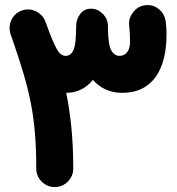

<svg xmlns="http://www.w3.org/2000/svg" viewBox="-20 -679 711 773"><path d="M200.2 74.2C220.7 74.2 238.3 66.9 252.9 52.2C267.6 37.6 274.9 20 274.9 0C274.9 -120.6 264.6 -215.3 246.6 -305.2C293.5 -305.2 328.6 -326.2 354 -357.4C381.8 -326.2 419.9 -305.2 472.2 -305.2C596.2 -305.2 650.4 -402.3 650.4 -539.6C650.4 -558.6 649.9 -566.4 647.5 -589.8C645 -610.4 636.7 -627 622.6 -639.6C608.4 -652.3 592.3 -658.7 574.7 -658.7C572.8 -658.7 570.8 -658.7 568.4 -658.2C548.3 -656.7 531.7 -648.4 519 -633.3C505.9 -618.2 499.5 -602.1 499.5 -584.5C499.5 -582.5 499.5 -580.6 500 -578.1C501.5 -562 502.4 -549.8 502.9 -540.5C503.4 -531.2 503.4 -521 503.4 -509.8C503.4 -473.1 485.4 -454.1 461.4 -454.1C447.8 -454.1 437 -460.9 428.7 -474.6C420.4 -488.3 415.5 -517.1 414.6 -561.5V-573.2C414.6 -592.3 408.2 -608.4 395 -622.1C381.8 -635.7 366.7 -643.1 349.1 -644H346.2C328.1 -644 314 -637.2 303.2 -623C292 -608.9 286.6 -592.3 286.6 -573.2C286.6 -526.9 283.2 -495.6 276.4 -479C269 -462.4 258.8 -454.1 244.6 -454.1C237.3 -454.1 230.5 -456.5 223.6 -461.9C216.8 -467.3 209 -479.5 199.7 -499C190.4 -518.1 178.2 -548.8 163.1 -591.3C159.7 -601.6 153.8 -610.8 145.5 -618.7C126 -638.2 103.5 -641.1 91.3 -641.1C84 -641.1 76.2 -639.6 68.4 -637.2C35.2 -625.5 18.6 -594.2 18.6 -566.9C18.6 -564 18.6 -561 19 -558.1C19.5 -552.7 21 -546.9 22.5 -541.5C26.9 -529.3 30.8 -518.1 34.2 -508.3C97.2 -323.2 126 -216.3 126 0C126 20 133.3 37.6 147.9 52.2C162.6 66.9 180.2 74.2 200.2 74.2Z"/></svg>

Font: Mikhak ExtraBold
Style: Regular
Weight: 800
Designer: Amin Abedi
Version: Version 3.2